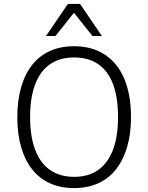

<svg xmlns="http://www.w3.org/2000/svg" viewBox="-20 -948 753 976"><path d="M356 8Q288 8 234.5 -16Q181 -40 144 -86.5Q107 -133 87.5 -200Q68 -267 68 -352Q68 -438 87.5 -505Q107 -572 144 -618.5Q181 -665 234.5 -689Q288 -713 356 -713Q425 -713 478.5 -689Q532 -665 569.5 -619Q607 -573 626.5 -506Q646 -439 646 -353Q646 -268 626 -200.5Q606 -133 569 -86.5Q532 -40 478.5 -16Q425 8 356 8ZM357 -49Q429 -49 478.5 -83.5Q528 -118 554 -185.5Q580 -253 580 -353Q580 -453 554.5 -520.5Q529 -588 479 -622Q429 -656 357 -656Q285 -656 235 -622Q185 -588 159 -520Q133 -452 133 -352Q133 -254 159 -186Q185 -118 235 -83.5Q285 -49 357 -49ZM214 -765 325 -928H387L498 -765H450L356 -883L262 -765Z"/></svg>

Font: Nunito Sans 10pt SemiCondensed Light
Style: Regular
Weight: 300
Width: 4
Designer: Vernon Adams
Foundry: Vernon Adams
Version: Version 3.101;gftools[0.9.27]